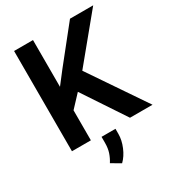

<svg xmlns="http://www.w3.org/2000/svg" viewBox="-217 -836 1073 1179"><g transform="rotate(-30 319.5 -246.5)"><path d="M479.5 0 281.7 -297.9 202.1 -212.9V0H67.9V-710.9H202.1V-379.4L270 -467.3L464.4 -710.9H628.9L370.1 -396.5L639.2 0ZM368.2 14.2V50.3Q368.2 94.2 348.6 140.9Q329.1 187.5 297.9 217.8L232.9 180.2Q250 153.3 259.8 124Q269.5 94.7 269.5 55.7V14.2Z"/></g></svg>

Font: Vazirmatn FD SemiBold
Style: Regular
Weight: 600
Designer: Saber Rastikerdar
Foundry: Saber Rastikerdar
Version: Version 33.001